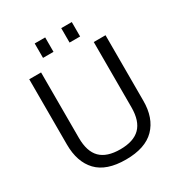

<svg xmlns="http://www.w3.org/2000/svg" viewBox="-208 -1040 1117 1193"><g transform="rotate(-30 351.0 -443.5)"><path d="M292 -794.4H216.8V-897.9H292ZM482.9 -794.4H407.2V-897.9H482.9ZM623.5 -722.2V-253.4Q624 -128.9 555.7 -59.1Q487.3 10.7 348.1 10.7Q209 10.7 142.6 -59.1Q76.2 -128.9 76.2 -254.4V-722.2H161.1V-252.9Q161.1 -154.8 207.5 -108.4Q253.9 -62 349.6 -62Q445.3 -62 492.2 -108.9Q539.1 -155.8 539.1 -253.4V-722.2Z"/></g></svg>

Font: Oxygen-Regular
Style: Regular
Weight: 400
Designer: Vernon Adams
Foundry: Vernon Adams
Version: Version Release 0.2.3 webfont; ttfautohint (v0.93.3-1d66) -l